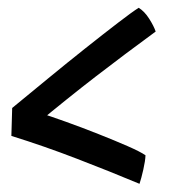

<svg xmlns="http://www.w3.org/2000/svg" viewBox="-20 -576 444 481"><path d="M327.5 -556.5Q342 -547.5 353.8 -529Q365.5 -510.5 370 -497Q291.5 -439.5 220.5 -384.8Q149.5 -330 73 -266.5L74.5 -295Q104.5 -285.5 145 -271Q185.5 -256.5 226.5 -240.2Q267.5 -224 299.5 -210Q331.5 -196 344.5 -187Q344 -173 339 -151Q334 -129 329.5 -115.5Q255.5 -146.5 173 -178.2Q90.5 -210 8.5 -235.5L10.5 -305.5Q52.5 -340 100.5 -379.5Q148.5 -419 194.5 -455.5Q240.5 -492 276 -519.2Q311.5 -546.5 327.5 -556.5Z"/></svg>

Font: Grandstander Thin
Style: Regular
Weight: 400
Version: Version 1.200